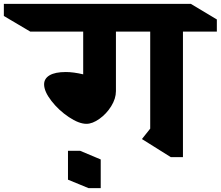

<svg xmlns="http://www.w3.org/2000/svg" viewBox="-164 -806 1146 997"><path d="M786 -642V10H723L573 -84L616 -138V-642H438V-333Q438 -294 413.5 -254.5Q389 -215 352.5 -189Q316 -163 285 -163Q246 -163 193.5 -198Q141 -233 103 -282Q65 -331 65 -368Q65 -398 93.5 -415Q122 -432 178 -432Q217 -432 268 -420V-642H-7L-144 -723V-786H827L962 -705V-642ZM359 171H296L189 127V-23H252L359 22Z"/></svg>

Font: Inknut Antiqua
Style: Bold
Weight: 700
Designer: Claus Eggers Sørensen
Foundry: Claus Eggers Sørensen
Version: Version 1.003; ttfautohint (v1.8.2) -l 8 -r 50 -G 200 -x 14 